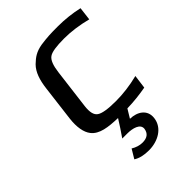

<svg xmlns="http://www.w3.org/2000/svg" viewBox="-210 -587 901 901"><g transform="rotate(-45 240.0 -137.0)"><path d="M292 133C288 160 271 173 240 173C221 173 202 167 184 156L157 201C177 214 203 220 236 220C295 220 353 189 360 130C366 79 325 53 277 52L303 9C347 8 389 3 428 -4L437 -72C385 -59 336 -53 289 -53C235 -53 201 -59 186 -70C170 -81 165 -104 169 -139L194 -339C199 -380 209 -406 225 -417C240 -428 274 -433 325 -433C372 -433 421 -426 472 -413L480 -479C435 -489 390 -494 344 -494C293 -494 274 -493 230 -487C190 -480 170 -466 145 -442C119 -416 106 -376 100 -326L78 -148C72 -98 79 -57 98 -33C125 2 177 8 240 10C223 37 205 65 186 92H219C254 92 295 102 292 133Z"/></g></svg>

Font: Gamestation Text
Style: Italic
Weight: 400
Designer: Jonas Hecksher
Foundry: Jonas Hecksher, Playtypeª, e-types AS
Version: Version 1.003